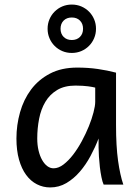

<svg xmlns="http://www.w3.org/2000/svg" viewBox="-20 -801 602 833"><path d="M393.1 -420.9Q387.2 -422.4 379.9 -423.8Q372.6 -425.3 362.5 -426.5Q352.5 -427.7 339.1 -428.7Q325.7 -429.7 307.6 -429.7Q259.8 -429.7 227.8 -410.4Q195.8 -391.1 176.8 -359.1Q157.7 -327.1 149.7 -285.6Q141.6 -244.1 141.6 -200.2Q141.6 -171.9 147.2 -148.2Q152.8 -124.5 162.6 -107.2Q172.4 -89.8 185.1 -80.3Q197.8 -70.8 212.4 -70.8Q233.9 -70.8 255.6 -87.4Q277.3 -104 297.4 -130.1Q317.4 -156.2 335 -188.7Q352.5 -221.2 365.5 -253.2Q378.4 -285.2 385.7 -313.5Q393.1 -341.8 393.1 -358.9ZM429.7 0Q424.3 -11.7 420.2 -32.2Q416 -52.7 413.3 -75.9Q410.6 -99.1 409.2 -122.1Q407.7 -145 407.7 -161.1V-200.2Q393.1 -162.1 372.8 -124.3Q352.5 -86.4 326.4 -56.2Q300.3 -25.9 268.1 -6.8Q235.8 12.2 197.8 12.2Q167 12.2 140.1 -1.5Q113.3 -15.1 93.5 -42Q73.7 -68.8 62.5 -108.6Q51.3 -148.4 51.3 -200.2Q51.3 -258.3 66.9 -313.7Q82.5 -369.1 114.7 -412.4Q147 -455.6 196.8 -481.7Q246.6 -507.8 314.9 -507.8Q362.3 -507.8 404.3 -501.7Q446.3 -495.6 483.4 -485.8V-258.8Q483.4 -166.5 492.2 -103.8Q501 -41 515.1 0ZM186.5 -676.3Q186.5 -698.2 194.6 -717.3Q202.6 -736.3 217 -750.7Q231.4 -765.1 250.5 -773.2Q269.5 -781.2 291.5 -781.2Q313.5 -781.2 332.5 -773.2Q351.6 -765.1 366 -750.7Q380.4 -736.3 388.4 -717.3Q396.5 -698.2 396.5 -676.3Q396.5 -654.3 388.4 -635.3Q380.4 -616.2 366 -601.8Q351.6 -587.4 332.5 -579.3Q313.5 -571.3 291.5 -571.3Q269.5 -571.3 250.5 -579.3Q231.4 -587.4 217 -601.8Q202.6 -616.2 194.6 -635.3Q186.5 -654.3 186.5 -676.3ZM340.3 -676.3Q340.3 -698.2 326.9 -711.7Q313.5 -725.1 291.5 -725.1Q269.5 -725.1 256.1 -711.7Q242.7 -698.2 242.7 -676.3Q242.7 -654.3 256.1 -640.9Q269.5 -627.4 291.5 -627.4Q313.5 -627.4 326.9 -640.9Q340.3 -654.3 340.3 -676.3Z"/></svg>

Font: Andika APac
Style: Regular
Weight: 400
Designer: Victor Gaultney, Annie Olsen, Julie Remington, Don Collingsworth, Eric Hays, Becca Hirsbrunner
Foundry: SIL International
Version: Version 5.000